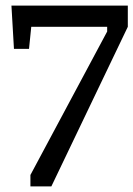

<svg xmlns="http://www.w3.org/2000/svg" viewBox="-20 -668 478 688"><path d="M89 0V-41L364 -555V-572H92L84 -493H30L21 -648H438V-572L164 0Z"/></svg>

Font: Faustina Light
Style: Regular
Weight: 400
Version: Version 1.200